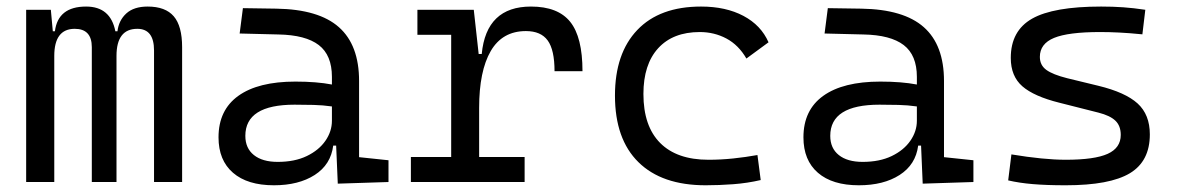

<svg xmlns="http://www.w3.org/2000/svg" viewBox="-20 -547 3556 577"><path d="M442.9 0V-395.5Q442.9 -460.4 392.6 -460.4Q330.1 -460.4 330.1 -378.9V0H255.9V-405.3Q255.9 -460.4 204.6 -460.4Q143.1 -460.4 143.1 -378.9V0H58.6V-517.6H132.8L138.7 -453.1H145Q154.3 -527.3 238.8 -527.3Q312 -527.3 326.7 -453.1H333Q336.9 -485.8 359.6 -506.6Q382.3 -527.3 423.8 -527.3Q477.1 -527.3 502.2 -498Q527.3 -468.8 527.3 -405.3V0Z M995.1 4.9 990.2 -109.4H981.4Q974.1 -52.2 925.8 -21.2Q877.4 9.8 803.2 9.8Q723.6 9.8 680.2 -27.8Q636.7 -65.4 636.7 -134.3Q636.7 -216.3 696.3 -259Q755.9 -301.8 867.7 -301.8Q931.6 -301.8 977.5 -293V-315.9Q977.5 -381.3 938 -411.6Q898.4 -441.9 816.9 -443.4L700.2 -446.3L710 -522.5L810.5 -521Q938 -519 998.5 -465.3Q1059.1 -411.6 1059.1 -303.7V-74.7L1147.5 -65.4V0ZM977.5 -227.1Q950.7 -231 922.1 -231.7Q893.6 -232.4 865.2 -232.4Q717.3 -232.4 717.3 -138.7Q717.3 -101.6 742.9 -81.1Q768.6 -60.5 814.5 -60.5Q865.7 -60.5 902.1 -78.1Q938.5 -95.7 958 -124Q977.5 -152.3 977.5 -184.1Z M1419.9 -222.7V-75.2H1556.6V0H1214.8V-75.2H1335.9V-442.4H1234.4V-517.6H1403.8L1418.5 -384.8H1427.7Q1441.4 -527.3 1575.7 -527.3Q1656.7 -527.3 1693.6 -481.4Q1730.5 -435.5 1730.5 -333H1646.5Q1646.5 -397 1626 -425.3Q1605.5 -453.6 1560.5 -453.6Q1489.7 -453.6 1454.8 -393.6Q1419.9 -333.5 1419.9 -222.7Z M2100.6 9.8Q1969.2 9.8 1898.7 -59.6Q1828.1 -128.9 1828.1 -259.8Q1828.1 -386.7 1895.3 -457Q1962.4 -527.3 2086.9 -527.3Q2161.1 -527.3 2214.1 -499.3Q2267.1 -471.2 2289.6 -419.9L2223.1 -371.1Q2199.7 -411.6 2163.1 -431.2Q2126.5 -450.7 2083 -450.7Q2002.4 -450.7 1958 -402.1Q1913.6 -353.5 1913.6 -264.6Q1913.6 -168 1963.9 -117.4Q2014.2 -66.9 2108.9 -66.9Q2146.5 -66.9 2183.6 -70.8Q2220.7 -74.7 2256.3 -81.1L2266.1 -5.9Q2226.1 3.4 2183.6 6.6Q2141.1 9.8 2100.6 9.8Z M2752.9 4.9 2748 -109.4H2739.3Q2731.9 -52.2 2683.6 -21.2Q2635.3 9.8 2561 9.8Q2481.4 9.8 2438 -27.8Q2394.5 -65.4 2394.5 -134.3Q2394.5 -216.3 2454.1 -259Q2513.7 -301.8 2625.5 -301.8Q2689.5 -301.8 2735.4 -293V-315.9Q2735.4 -381.3 2695.8 -411.6Q2656.2 -441.9 2574.7 -443.4L2458 -446.3L2467.8 -522.5L2568.4 -521Q2695.8 -519 2756.3 -465.3Q2816.9 -411.6 2816.9 -303.7V-74.7L2905.3 -65.4V0ZM2735.4 -227.1Q2708.5 -231 2679.9 -231.7Q2651.4 -232.4 2623 -232.4Q2475.1 -232.4 2475.1 -138.7Q2475.1 -101.6 2500.7 -81.1Q2526.4 -60.5 2572.3 -60.5Q2623.5 -60.5 2659.9 -78.1Q2696.3 -95.7 2715.8 -124Q2735.4 -152.3 2735.4 -184.1Z M3182.6 9.8Q3125 9.8 3084 6.3Q3043 2.9 3009.8 -4.9L3019.5 -83Q3116.7 -66.9 3182.6 -66.9Q3269.5 -66.9 3308.8 -84.7Q3348.1 -102.5 3348.1 -141.6Q3348.1 -168.9 3332 -184.3Q3315.9 -199.7 3281.2 -208.5L3163.6 -238.3Q3087.4 -257.3 3052.5 -287.6Q3017.6 -317.9 3017.6 -373Q3017.6 -454.6 3081.8 -491Q3146 -527.3 3289.1 -527.3Q3324.7 -527.3 3355.7 -525.1Q3386.7 -522.9 3421.9 -517.6L3413.1 -443.8Q3373 -447.8 3343.3 -449.2Q3313.5 -450.7 3286.1 -450.7Q3190.4 -450.7 3147.7 -433.1Q3105 -415.5 3105 -376Q3105 -351.1 3124.5 -336.9Q3144 -322.8 3187 -312L3281.2 -289.1Q3361.8 -269.5 3398.7 -236.1Q3435.5 -202.6 3435.5 -143.1Q3435.5 -62.5 3375.5 -26.4Q3315.4 9.8 3182.6 9.8Z"/></svg>

Font: Cascadia Mono NF SemiLight
Style: Regular
Weight: 350
Monospace: yes
Designer: Aaron Bell
Foundry: Saja Typeworks
Version: Version 2404.023; ttfautohint (v1.8.4)